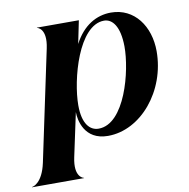

<svg xmlns="http://www.w3.org/2000/svg" viewBox="-151 -680 949 965"><g transform="rotate(-10 323.0 -198.0)"><path d="M-65 200H200.5V198.5C197.5 198.5 149 187 170 88.5L217.5 -134C217.5 -94 235.5 12 356.5 12C525.5 12 670.5 -163 670.5 -365C670.5 -492 597.5 -596 477.5 -596C403.5 -596 334.5 -557 288.5 -469L312.5 -586H98.5V-584.5C101.5 -584.5 150 -573 129 -474.5L10 88.5C-11 187 -58.5 198.5 -65 198.5ZM235.5 -165C235.5 -296 306.5 -562 436.5 -562C478.5 -562 514.5 -520 515.5 -417C516.5 -292 450.5 -32 316.5 -32C271.5 -32 235.5 -71 235.5 -165Z"/></g></svg>

Font: Beautique Display Medium
Style: Bold
Weight: 900
Italic angle: -12°
Designer: Nhat-Quang Ngo
Version: Version 1.100;Glyphs 3.2.3 (3260)